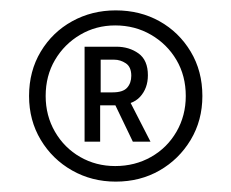

<svg xmlns="http://www.w3.org/2000/svg" viewBox="-20 -726 446 370"><path d="M203 -376Q157 -376 119 -397.5Q81 -419 58.5 -456.5Q36 -494 36 -541Q36 -589 58.5 -626.5Q81 -664 119 -685Q157 -706 203 -706Q250 -706 287.5 -685Q325 -664 347.5 -626.5Q370 -589 370 -541Q370 -494 347.5 -456.5Q325 -419 287.5 -397.5Q250 -376 203 -376ZM202 -406Q240 -406 271 -423.5Q302 -441 320 -472Q338 -503 338 -541Q338 -580 320 -610.5Q302 -641 271 -659Q240 -677 202 -677Q165 -677 134.5 -659Q104 -641 86 -610.5Q68 -580 68 -541Q68 -503 86 -472Q104 -441 134.5 -423.5Q165 -406 202 -406ZM143 -636H204Q229 -636 247 -623Q265 -610 265 -581Q265 -556 250 -539.5Q235 -523 203 -523H173V-453H143ZM197 -548Q217 -548 225 -557Q233 -566 233 -580Q233 -597 222.5 -604Q212 -611 200 -611H174V-548ZM230 -531 270 -453H236L199 -530Z"/></svg>

Font: Josefin Sans Thin Light
Style: Regular
Weight: 300
Version: Version 2.000